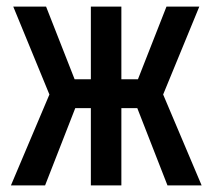

<svg xmlns="http://www.w3.org/2000/svg" viewBox="-20 -559 640 579"><path d="M13 0 129 -274 20 -539H119L205 -320H254V-539H346V-320H396L482 -539H581L472 -274L588 0H485L394 -233H346V0H254V-233H207L116 0Z"/></svg>

Font: Noto Sans Mono Medium
Style: Regular
Weight: 500
Designer: Monotype Design Team
Foundry: Monotype Imaging Inc.
Version: Version 2.014